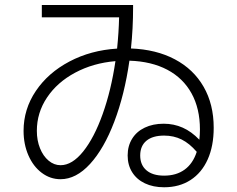

<svg xmlns="http://www.w3.org/2000/svg" viewBox="-20 -749 978 791"><path d="M505.9 -108.4Q505.9 -147.5 524.2 -177.2Q542.5 -207 576.2 -223.1Q609.9 -239.3 654.3 -239.3Q696.3 -239.3 732.7 -223.1Q769 -207 801.3 -173.3Q803.7 -195.3 803.7 -215.8Q803.7 -301.8 769 -364.5Q734.4 -427.2 669.2 -461.7Q604 -496.1 513.2 -499Q493.2 -358.9 450.9 -247.8Q408.7 -136.7 351.1 -73.7Q293.5 -10.7 229.5 -10.7Q187 -10.7 152.1 -36.9Q117.2 -63 97.2 -108.6Q77.1 -154.3 77.1 -210Q77.1 -299.3 127.7 -374.3Q178.2 -449.2 266.1 -495.6Q354 -542 462.4 -548.8Q469.2 -614.7 470.7 -677.7H152.3V-728.5H528.3V-718.8Q528.3 -631.3 519.5 -549.3Q623.5 -545.4 700.4 -504.6Q777.3 -463.9 818.8 -391.6Q860.4 -319.3 860.4 -222.7Q860.4 -147.5 835.7 -92.3Q811 -37.1 764.9 -7.3Q718.8 22.5 656.2 22.5Q610.8 22.5 576.9 6.3Q543 -9.8 524.4 -39.6Q505.9 -69.3 505.9 -108.4ZM229.5 -68.4Q277.3 -68.4 322.8 -125Q368.2 -181.6 403.1 -279.5Q438 -377.4 455.6 -497.1Q363.8 -489.3 289.8 -449.7Q215.8 -410.2 173.8 -347.4Q131.8 -284.7 131.8 -210Q131.8 -170.4 144.8 -138.2Q157.7 -106 180.2 -87.2Q202.6 -68.4 229.5 -68.4ZM656.2 -25.4Q706.5 -25.4 740.7 -50.3Q774.9 -75.2 790.5 -123.5Q760.7 -158.2 728.3 -174.3Q695.8 -190.4 656.2 -190.4Q608.9 -190.4 583.3 -169.2Q557.6 -147.9 557.6 -108.4Q557.6 -69.3 583.3 -47.4Q608.9 -25.4 656.2 -25.4Z"/></svg>

Font: Pretendard JP Light
Style: Regular
Weight: 300
Designer: Base glyphs from Inter by Rasmus Andersson; Hangeul glyphs from Noto Sans CJK(Source Han Sans) by Jang Soo-young and Kan
Foundry: Kil Hyung-jin
Version: Version 1.309